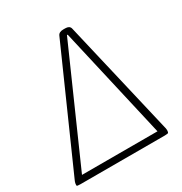

<svg xmlns="http://www.w3.org/2000/svg" viewBox="-177 -823 894 945"><g transform="rotate(-30 270.0 -351.0)"><path d="M9 0Q-1 0 -7 -1Q-13 -2 -12 -8L-11 -17Q-10 -21 -8.5 -25.5Q-7 -30 -4 -36L284 -685Q291 -702 316 -702H327Q351 -702 356 -685L508 -36Q509 -33 510 -27.5Q511 -22 511 -17L510 -8Q509 -2 503 -1Q497 0 488 0ZM318 -669 38 -36H467L322 -669Z"/></g></svg>

Font: Asap Semi Condensed Semi Condensed Thin
Style: Italic
Weight: 100
Width: 4
Italic angle: -6°
Designer: Pablo Cosgaya
Foundry: Omnibus-Type
Version: Version 3.001; ttfautohint (v1.8.4.7-5d5b)